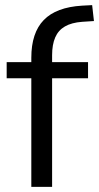

<svg xmlns="http://www.w3.org/2000/svg" viewBox="-20 -728 386 748"><path d="M102 0V-423H6V-486H124L102 -465V-503Q102 -600 150.5 -650Q199 -700 300 -706L339 -708L346 -646L300 -643Q259 -640 233 -625Q207 -610 195 -582Q183 -554 183 -513V-471L171 -486H323V-423H183V0Z"/></svg>

Font: Nunito Sans 12pt ExtraLight 12pt
Style: Regular
Weight: 400
Version: Version 3.101;gftools[0.9.27]